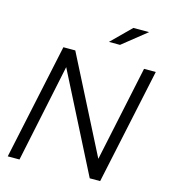

<svg xmlns="http://www.w3.org/2000/svg" viewBox="-130 -1018 991 1122"><g transform="rotate(15 365.0 -457.5)"><path d="M22 0 171 -700H243L537 -123L659 -700H730L581 0H518L217 -592L93 0ZM420 -799 537 -915H632L487 -799Z"/></g></svg>

Font: Red Hat Display VF
Style: Italic
Weight: 300
Italic angle: -12°
Designer: Pentagram, MCKL
Foundry: Pentagram, MCKL
Version: Version 1.010